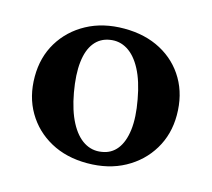

<svg xmlns="http://www.w3.org/2000/svg" viewBox="-79 -578 754 684"><g transform="rotate(15 298.0 -236.0)"><path d="M300 -485Q377.5 -485 436 -453.5Q494.5 -422 527.2 -365.8Q560 -309.5 560 -235Q560 -164.5 526.2 -108.5Q492.5 -52.5 433 -20Q373.5 12.5 295 12.5Q218 12.5 159.8 -19.5Q101.5 -51.5 68.5 -107.8Q35.5 -164 35.5 -237.5Q35.5 -309 69.2 -364.8Q103 -420.5 162.5 -452.8Q222 -485 300 -485ZM335.5 -40Q369.5 -45 390.2 -71.2Q411 -97.5 416.8 -143.5Q422.5 -189.5 410.5 -254Q399 -318.5 377 -360.2Q355 -402 325 -420.5Q295 -439 260 -433Q225.5 -427.5 204.8 -401.2Q184 -375 178.8 -329.2Q173.5 -283.5 185 -218.5Q196.5 -154.5 218.5 -112.8Q240.5 -71 270.5 -52.5Q300.5 -34 335.5 -40Z"/></g></svg>

Font: Fraunces SemiBold
Style: Regular
Weight: 600
Version: Version 1.000;[b76b70a41]